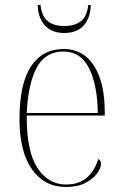

<svg xmlns="http://www.w3.org/2000/svg" viewBox="-20 -738 489 768"><path d="M244 10Q158 10 108 -60.5Q58 -131 58 -262Q58 -403 104 -472.5Q150 -542 235 -542Q313 -542 356 -475Q399 -408 399 -290V-276H87Q86 -133 129.5 -66.5Q173 0 244 0Q296 0 327.5 -27.5Q359 -55 373 -102Q384 -96 384 -83Q384 -66 368 -44Q352 -22 321 -6Q290 10 244 10ZM371 -286Q370 -397 336.5 -464.5Q303 -532 234 -532Q160 -532 126 -466Q92 -400 87 -286ZM237 -606Q187 -606 159.5 -636.5Q132 -667 131 -718H142Q147 -673 171 -653.5Q195 -634 237 -634Q279 -634 303.5 -653Q328 -672 333 -718H343Q342 -667 315 -636.5Q288 -606 237 -606Z"/></svg>

Font: Noto Serif Display SemiCondensed Thin
Style: Regular
Weight: 100
Width: 4
Designer: Monotype Design Team
Foundry: Monotype Imaging Inc.
Version: Version 2.009